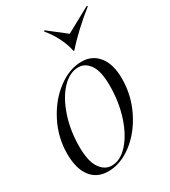

<svg xmlns="http://www.w3.org/2000/svg" viewBox="-185 -836 834 941"><g transform="rotate(-30 231.5 -366.0)"><path d="M147 12Q84 12 49 -33.5Q14 -79 14 -163Q14 -255 56 -337.5Q98 -420 164.5 -470Q231 -520 300 -520Q360 -520 395.5 -475.5Q431 -431 431 -349Q431 -256 390 -172.5Q349 -89 283 -38.5Q217 12 147 12ZM175 -4Q224 -4 267 -51Q310 -98 336 -177.5Q362 -257 362 -349Q362 -431 336.5 -467.5Q311 -504 273 -504Q223 -504 179.5 -458Q136 -412 109.5 -333.5Q83 -255 83 -164Q83 -81 109.5 -42.5Q136 -4 175 -4ZM298 -585H293Q286 -623 265.5 -664Q245 -705 216 -739L220 -744L319 -667L460 -744L463 -739Q418 -704 373 -662Q328 -620 298 -585Z"/></g></svg>

Font: Nyght Serif Light Italic
Style: Regular
Weight: 300
Italic angle: -16°
Designer: Maksym Kobuzan
Version: Version 0.410